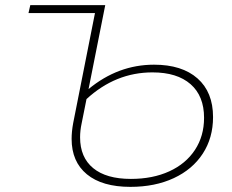

<svg xmlns="http://www.w3.org/2000/svg" viewBox="-20 -720 905 748"><path d="M810 -264Q810 -183 770 -121.5Q730 -60 657 -26Q584 8 488 8Q378 8 318.5 -41Q259 -90 259 -179Q259 -207 265 -240L350 -669H91L98 -700H390L325 -373Q440 -468 580 -468Q689 -468 749.5 -414.5Q810 -361 810 -264ZM775 -261Q775 -346 722.5 -392Q670 -438 574 -438Q430 -438 317 -334L298 -239Q292 -211 292 -185Q292 -107 343 -65Q394 -23 490 -23Q575 -23 639.5 -52.5Q704 -82 739.5 -136Q775 -190 775 -261Z"/></svg>

Font: Montserrat Alternates ExLight
Style: Italic
Weight: 275
Italic angle: -11.3°
Designer: Julieta Ulanovsky
Foundry: Julieta Ulanovsky
Version: Version 7.200